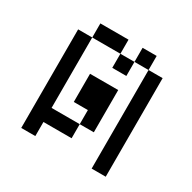

<svg xmlns="http://www.w3.org/2000/svg" viewBox="-119 -619 738 738"><g transform="rotate(30 250.0 -250.0)"><path d="M250 -437.5H125V-500H250ZM62.5 -437.5H125V-125H250V-62.5H125V0H62.5ZM187.5 -312.5H312.5V-125H250V-187.5H187.5ZM250 -437.5H312.5V-375H250ZM312.5 -500H375V-437.5H312.5ZM375 -437.5H437.5V0H375Z"/></g></svg>

Font: 寒蝉点阵体 16px
Style: Regular
Weight: 400
Designer: Designed by Warren2060
Foundry: ChillType
Version: Version 1.000